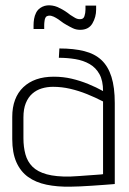

<svg xmlns="http://www.w3.org/2000/svg" viewBox="-20 -691 486 721"><path d="M301 -670V-655Q301 -642 297 -630Q293 -618 279 -619Q269 -619 258.5 -626Q248 -633 244 -635Q234 -643 224 -649.5Q214 -656 203 -661Q187 -670 167 -671Q147 -672 131 -661Q121 -654 115.5 -643Q110 -632 108 -620Q106 -608 106 -597V-582H146V-597Q146 -604 147.5 -614Q149 -624 154 -629Q163 -634 172.5 -631.5Q182 -629 190 -624Q199 -619 208.5 -611.5Q218 -604 229 -598Q241 -591 253.5 -585Q266 -579 281 -579Q313 -579 327 -603Q341 -627 341 -655V-670ZM367 -349Q342 -363 311.5 -375.5Q281 -388 249 -395.5Q217 -403 182 -403Q145 -403 116.5 -393Q88 -383 67.5 -363.5Q47 -344 36.5 -316Q26 -288 26 -252V-169Q26 -117 41.5 -82Q57 -47 85.5 -26.5Q114 -6 154.5 2.5Q195 11 245 10Q259 10 280 9Q301 8 324 6.5Q347 5 367 3.5Q387 2 399.5 1Q412 0 411 0V-304Q411 -363 398.5 -402.5Q386 -442 361 -465.5Q336 -489 296.5 -499Q257 -509 203 -509L201 -474Q233 -474 263 -469Q293 -464 316.5 -450.5Q340 -437 353.5 -412.5Q367 -388 367 -349ZM367 -310V-37Q367 -37 360 -36Q353 -35 340.5 -34.5Q328 -34 312 -32.5Q296 -31 278 -30Q260 -29 243 -28Q190 -27 155.5 -36.5Q121 -46 102 -65Q83 -84 75.5 -111.5Q68 -139 68 -172V-250Q68 -282 77 -304Q86 -326 101.5 -339.5Q117 -353 137 -359Q157 -365 179 -365Q212 -365 244 -357.5Q276 -350 307 -337.5Q338 -325 367 -310Z"/></svg>

Font: Advent Pro Light
Style: Regular
Weight: 300
Version: Version 3.000